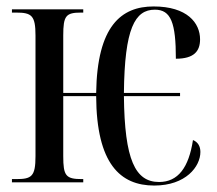

<svg xmlns="http://www.w3.org/2000/svg" viewBox="-20 -565 673 595"><path d="M458 10C556 10 601 -49 601 -94C601 -112 593 -125 578 -131C565 -46 532 -1 473 -1C399 -1 366 -70 364 -267H538V-277H364C366 -477 398 -535 460 -535C510 -535 525 -494 525 -383C582 -383 600 -407 600 -443C600 -494 560 -545 456 -545C356 -545 281 -485 278 -277H176V-455C176 -516 184 -526 231 -526H238V-536H17V-526H30C78 -526 90 -517 90 -455V-81C90 -18 78 -10 30 -10H17V0H238V-10H234C184 -10 176 -20 176 -81V-267H278C279 -57 353 10 458 10Z"/></svg>

Font: Noto Serif Display ExtraCondensed
Style: Regular
Weight: 400
Width: 2
Designer: Monotype Design Team
Foundry: Monotype Imaging Inc.
Version: Version 2.009